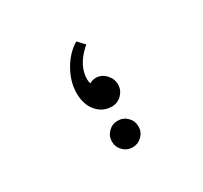

<svg xmlns="http://www.w3.org/2000/svg" viewBox="-110 -649 842 796"><g transform="rotate(-30 311.0 -250.5)"><path d="M380.9 -65.4Q380.9 -39.1 362.3 -20.5Q343.8 -2 317.4 -2Q291 -2 272.5 -20.5Q253.9 -39.1 253.9 -65.4Q253.9 -91.8 272.5 -110.4Q291 -128.9 317.4 -128.9Q343.8 -128.9 362.3 -110.4Q380.9 -91.8 380.9 -65.4ZM327.1 -191.4Q285.2 -191.4 256.8 -223.6Q227.5 -256.8 227.5 -312.5Q227.5 -363.3 254.9 -414.1Q282.2 -464.8 324.2 -493.2L334 -499L363.3 -467.8L352.5 -458Q323.2 -430.7 308.6 -401.4Q293.9 -372.1 293.9 -340.8Q293.9 -330.1 296.9 -320.3V-319.3Q311.5 -328.1 328.1 -328.1Q354.5 -328.1 374.5 -307.1Q394.5 -286.1 394.5 -258.8Q394.5 -231.4 375 -211.4Q355.5 -191.4 327.1 -191.4Z"/></g></svg>

Font: Thabit-Bold
Style: Bold
Weight: 700
Designer: Regenerated by Nadim Shaikli
Foundry: MAK Alagha
Version: 0.01